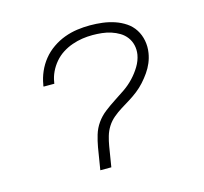

<svg xmlns="http://www.w3.org/2000/svg" viewBox="-84 -631 768 724"><g transform="rotate(-15 300.0 -269.0)"><path d="M222 0 236 -86Q240 -109 247 -132.5Q254 -156 268 -176Q282 -196 302 -211.5Q322 -227 343 -240.5Q364 -254 384.5 -268Q405 -282 422.5 -300.5Q440 -319 453 -340.5Q466 -362 470 -385Q473 -404 469 -421.5Q465 -439 454.5 -453Q444 -467 429 -476Q414 -485 397 -490.5Q380 -496 361.5 -498Q343 -500 325 -500Q305 -500 285 -497Q265 -494 245 -487Q225 -480 207 -468.5Q189 -457 175 -440.5Q161 -424 152 -405Q143 -386 140 -366Q140 -365 139.5 -363.5Q139 -362 139 -360H97Q97 -362 97 -364Q97 -366 98 -368Q102 -393 112.5 -417Q123 -441 139.5 -461.5Q156 -482 178.5 -497.5Q201 -513 225.5 -522Q250 -531 275 -534.5Q300 -538 325 -538Q350 -538 374 -535Q398 -532 420.5 -524.5Q443 -517 462.5 -504Q482 -491 494.5 -471.5Q507 -452 511.5 -428Q516 -404 512 -380Q509 -361 501.5 -343Q494 -325 482.5 -308.5Q471 -292 457.5 -277Q444 -262 428 -249.5Q412 -237 395 -226.5Q378 -216 361 -205.5Q344 -195 328.5 -182Q313 -169 302.5 -152.5Q292 -136 286.5 -117Q281 -98 278 -80L265 0Z"/></g></svg>

Font: Iosevka Curly XLtEx
Style: Italic
Weight: 200
Width: 7
Italic angle: -9°
Monospace: yes
Designer: Belleve Invis
Foundry: Belleve Invis
Version: Version 11.1.0; ttfautohint (v1.8.3)